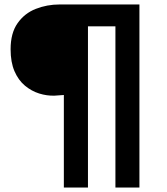

<svg xmlns="http://www.w3.org/2000/svg" viewBox="-20 -720 750 860"><path d="M224 -291.5Q190 -290.5 155.5 -301.2Q121 -312 91.8 -336.2Q62.5 -360.5 45 -400.8Q27.5 -441 27.5 -499.5Q27.5 -572 58.8 -616.2Q90 -660.5 140.2 -680.2Q190.5 -700 247 -700H604.5V120H497V-602H374V120H266V-294.5Z"/></svg>

Font: League Mono SemiBold
Style: Regular
Weight: 600
Width: 6
Designer: Tyler Finck
Foundry: The League of Moveable Type / Tyler Finck
Version: Version 2.300;RELEASE